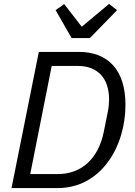

<svg xmlns="http://www.w3.org/2000/svg" viewBox="-20 -964 692 984"><path d="M441 -769 580 -912 539 -944 399 -827 309 -943 265 -912 347 -769ZM39 0H275C497 0 623 -211 623 -427C623 -606 533 -698 384 -698H179ZM135 -72 245 -626H380C477 -626 539 -566 539 -455C539 -436 537 -414 533 -394L512 -289C484 -149 396 -72 277 -72Z"/></svg>

Font: LVC Sans
Style: Italic
Weight: 400
Italic angle: -11.31°
Designer: Mike Abbink, Paul van der Laan, Pieter van Rosmalen
Foundry: Bold Monday
Version: Version 3.0